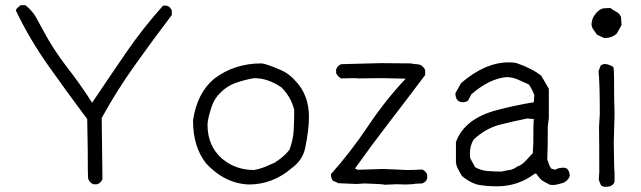

<svg xmlns="http://www.w3.org/2000/svg" viewBox="-20 -719 2477 742"><path d="M356 -7H340Q326 -14 321 -27Q319 -34 319 -145L317 -259Q242 -359 168 -463.5Q94 -568 41 -679Q44 -688 60 -699H78Q101 -681 117 -656L146 -603Q187 -526 238.5 -460Q290 -394 336 -322Q401 -419 466.5 -514.5Q532 -610 610 -697H624Q638 -694 644 -678V-661Q571 -565 500.5 -466Q430 -367 373 -263L376 -27Q371 -13 356 -7Z M962 -62Q994 -68 1022 -82L1041 -90Q1081 -116 1099 -141Q1113 -179 1115 -215.5Q1117 -252 1117 -294Q1105 -344 1068 -381Q1016 -417 962 -417Q927 -411 893 -399.5Q859 -388 832 -361Q808 -338 798 -307Q782 -259 782 -237Q782 -155 838 -106Q890 -62 962 -62ZM941 -6Q848 -10 776 -88Q726 -152 726 -253Q741 -359 808 -415Q886 -474 990 -474Q1005 -474 1064 -449Q1097 -435 1122 -406Q1174 -352 1174 -267Q1174 -219 1160 -150Q1151 -101 1107 -69Q1034 -6 941 -6Z M1467 -5Q1460 -8 1389 -10L1357 -8L1288 -11L1266 -21Q1259 -31 1259 -46Q1335 -131 1403 -232.5Q1471 -334 1548 -415L1456 -417L1364 -416L1351 -417L1299 -416Q1289 -419 1279 -436V-451Q1286 -467 1299 -471L1451 -475L1567 -474Q1581 -471 1594 -470.5Q1607 -470 1617 -458Q1623 -452 1623 -445V-429Q1557 -341 1486.5 -249.5Q1416 -158 1352 -68Q1359 -63 1366 -63L1462 -66L1554 -62Q1583 -62 1611 -64Q1625 -59 1631 -44V-30Q1627 -15 1611 -10L1585 -9Q1577 -7 1568.5 -7Q1560 -7 1549 -6L1511 -7Z M1919 -56Q1943 -62 1950 -62Q1966 -65 1978 -75Q1995 -80 2010 -96Q2025 -112 2039 -127L2041 -164Q2041 -244 2043 -259L2017 -261Q1962 -250 1907 -236Q1853 -220 1810 -179Q1796 -156 1796 -124L1797 -108L1816 -73Q1838 -60 1865.5 -58Q1893 -56 1919 -56ZM1901 1Q1857 1 1823 -6Q1792 -16 1765 -39Q1758 -52 1750.5 -65Q1743 -78 1742 -93V-170Q1775 -261 1902 -294Q1971 -312 2043 -324L2045 -352Q2033 -381 2023 -393Q2002 -402 1981.5 -411.5Q1961 -421 1936 -421Q1870 -414 1802 -355L1789 -331Q1782 -324 1769 -324Q1740 -324 1740 -359L1762 -398Q1855 -478 1946 -478Q1960 -478 1974 -476Q2038 -454 2072 -426L2101 -376V-263L2097 -230Q2097 -150 2095 -102Q2099 -93 2101.5 -84Q2104 -75 2111 -67L2126 -63Q2137 -71 2160 -71Q2170 -70 2175 -63Q2182 -52 2182 -38Q2174 -20 2158 -13Q2130 -4 2117 -4L2105 -5Q2095 -11 2083.5 -16.5Q2072 -22 2065 -31.5Q2058 -41 2052 -48H2047Q1982 1 1901 1Z M2315 -572 2287 -585Q2280 -595 2273 -605Q2266 -615 2266 -626Q2267 -642 2274 -654.5Q2281 -667 2292 -676.5Q2303 -686 2314.5 -687Q2326 -688 2339 -688Q2351 -679 2362.5 -673Q2374 -667 2380 -653L2382 -622L2364 -590Q2346 -572 2315 -572ZM2320 3Q2308 3 2302 -4L2294 -24L2296 -54Q2296 -168 2295 -229L2298 -278Q2298 -402 2293 -444L2302 -467L2315 -472Q2334 -471 2350 -460Q2353 -455 2353 -419Q2353 -330 2355 -278L2352 -170Q2353 -62 2355 -52V-18Q2354 -11 2348 -5.5Q2342 0 2335 1.5Q2328 3 2320 3Z"/></svg>

Font: Yozai
Style: Regular
Weight: 400
Designer: LXGW / Y.OzVox
Foundry: LXGW / Y.OzVox
Version: Version 0.861;October 22, 2024